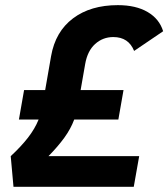

<svg xmlns="http://www.w3.org/2000/svg" viewBox="-20 -723 651 743"><path d="M32.2 0 21.5 -118.7Q61.5 -155.8 88.4 -190.4Q115.2 -225.1 129.4 -260.3H53.2L73.2 -374.5H154.8L177.7 -505.9Q194.3 -600.6 262.5 -651.9Q330.6 -703.1 436 -703.1Q505.9 -703.1 551.3 -676.5Q596.7 -649.9 611.3 -602.1L499 -525.9Q477.5 -579.6 418.5 -579.6Q377.9 -579.6 348.1 -552.7Q318.4 -525.9 309.6 -475.1L292 -374.5H458L438 -260.3H267.1Q253.9 -224.6 229 -190.2Q204.1 -155.8 167.5 -118.7H518.6L497.6 0Z"/></svg>

Font: Cascadia Code PL
Style: Bold Italic
Weight: 700
Italic angle: -10°
Monospace: yes
Designer: Aaron Bell
Foundry: Saja Typeworks
Version: Version 2404.023; ttfautohint (v1.8.4)